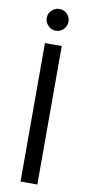

<svg xmlns="http://www.w3.org/2000/svg" viewBox="-98 -918 440 956"><g transform="rotate(10 122.5 -440.0)"><path d="M80 -700V0H165V-700ZM67 -825Q67 -803 83.5 -786.5Q100 -770 122 -770Q145 -770 161 -786.5Q177 -803 177 -825Q177 -848 161 -864Q145 -880 122 -880Q100 -880 83.5 -864Q67 -848 67 -825Z"/></g></svg>

Font: Jost* Book
Style: Regular
Weight: 400
Version: Version 3.000